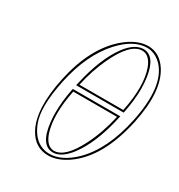

<svg xmlns="http://www.w3.org/2000/svg" viewBox="-169 -813 879 941"><g transform="rotate(30 271.0 -343.0)"><path d="M112.3 -344.2Q154.8 -544.4 269 -642.1Q334.5 -697.3 397.5 -698.2Q463.4 -698.2 504.4 -634.8Q566.4 -537.1 525.9 -344.2Q477.5 -117.7 349.1 -27.3Q292.5 11.7 240.2 12.2Q163.6 12.2 124.5 -60.5Q72.8 -156.7 112.3 -344.2ZM438 -320.8H190.4Q161.1 -177.2 189 -85.9Q210 -22.9 252.9 -22Q314.9 -22 375.5 -141.6Q416 -222.2 438 -320.8ZM447.8 -365.2Q479 -516.6 446.8 -606Q425.3 -663.1 384.3 -664.1Q316.9 -664.1 254.4 -530.3Q218.8 -453.6 199.7 -365.2ZM121.6 -339.4Q86.4 -174.3 119.1 -94Q151.9 -13.7 216.3 -0.5Q228.5 2 240.2 2Q309.6 2 379.9 -65.9Q476.6 -161.1 516.1 -346.2Q562 -563.5 479.5 -650.9Q452.1 -678.7 418 -686Q407.2 -688 397.5 -688Q322.3 -688 247.6 -606.9Q157.7 -507.8 121.6 -339.4ZM450.7 -331.1 447.8 -318.8Q413.1 -161.1 345.7 -72.3Q299.3 -12.7 252.9 -12.2Q182.6 -12.2 168.9 -135.7Q166 -161.1 166 -189Q166.5 -254.4 180.2 -323.2L182.1 -331.1ZM457.5 -362.8 455.6 -355H187L189.9 -367.2Q225.1 -525.9 290.5 -613.3Q336.4 -672.9 384.3 -673.8Q450.7 -673.8 467.3 -563.5Q471.7 -532.7 472.2 -497.6Q471.7 -433.1 457.5 -362.8Z"/></g></svg>

Font: Linux Biolinum Outline O
Style: Italic
Weight: 400
Italic angle: -12°
Designer: Philipp H. Poll
Foundry: Philipp H. Poll
Version: Version 0.6.2